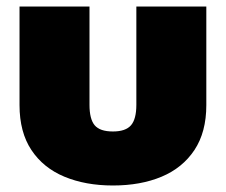

<svg xmlns="http://www.w3.org/2000/svg" viewBox="-20 -560 694 590"><path d="M327 10Q243 10 178 -17Q113 -44 76.5 -99Q40 -154 40 -237V-540H255V-238Q255 -194 271 -175Q287 -156 327 -156Q366 -156 382.5 -175Q399 -194 399 -238V-540H614V-237Q614 -154 577.5 -99Q541 -44 476.5 -17Q412 10 327 10Z"/></svg>

Font: Kanit ExtraBold
Style: Regular
Weight: 800
Designer: Katatrad Team
Foundry: CadsonDemak
Version: Version 2.000; ttfautohint (v1.8.3)